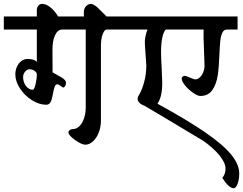

<svg xmlns="http://www.w3.org/2000/svg" viewBox="-30 -704 1281 1012"><path d="M164.1 -617.2V-649.4Q164.1 -664.6 172.1 -674.1Q180.2 -683.6 191.9 -683.6Q212.4 -683.6 235.4 -665.5Q258.3 -647.5 276.4 -617.2H412.1V-640.6Q412.1 -659.7 423.8 -671.6Q435.5 -683.6 450.2 -683.6Q463.4 -681.2 481 -667.5L531.7 -617.2H639.6V-548.3H532.7Q524.9 -548.3 517.8 -537.4Q510.7 -526.4 506.3 -507.6Q502 -488.8 502 -466.3V-69.3Q502 -35.2 490.5 -5.6Q479 23.9 460 41.3Q440.9 58.6 419.4 58.6Q406.7 58.6 385.3 46.6Q363.8 34.7 347.2 19Q330.6 3.4 330.6 -6.8Q330.6 -14.2 338.4 -19Q346.2 -23.9 355 -23.9Q373.5 -23.9 388.9 -39.3Q404.3 -54.7 413.1 -81.1Q421.9 -107.4 421.9 -138.2V-548.3H298.3Q273.4 -548.3 259.5 -516.8Q245.6 -485.4 246.6 -439L247.1 -322.8Q279.3 -305.2 293 -296.6Q306.6 -288.1 312.3 -281.7Q317.9 -275.4 317.9 -267.1Q317.9 -258.3 313.5 -250.5Q309.1 -242.7 303.2 -242.7Q301.3 -242.7 291.5 -249.5Q278.3 -259.8 273.4 -259.8Q263.2 -259.8 258.5 -248Q253.9 -236.3 249.5 -211.9Q245.6 -191.9 242.4 -180.2Q239.3 -168.5 232.4 -160.2Q225.6 -151.9 213.9 -151.9Q176.3 -151.9 138.2 -176Q100.1 -200.2 75.4 -237.5Q50.8 -274.9 50.8 -312Q50.8 -333 59.1 -351.8Q67.4 -370.6 82 -381.8Q96.7 -393.1 114.3 -393.1Q152.8 -393.1 160.6 -379.4H164.1V-548.3H-9.8V-617.2ZM125.5 -338.9Q112.3 -338.9 102.1 -326.2Q91.8 -313.5 91.8 -297.9Q91.8 -279.8 98.9 -264.4Q106 -249 117.7 -240Q129.4 -231 143.1 -231Q150.4 -231 157.2 -259Q164.1 -287.1 164.1 -312Q164.1 -321.8 152.6 -330.3Q141.1 -338.9 125.5 -338.9Z M1222.2 -617.2V-548.3H1165.5Q1149.9 -548.3 1141.8 -531.2Q1133.8 -514.2 1131.1 -488.5Q1128.4 -462.9 1126.5 -416.5Q1124 -349.1 1117.4 -305.2Q1110.8 -261.2 1089.4 -229.7Q1067.9 -198.2 1025.4 -198.2Q1011.7 -198.2 988 -214.6Q964.4 -231 946 -252.9Q927.7 -274.9 927.7 -291Q927.7 -296.9 932.9 -300.5Q938 -304.2 945.8 -304.2Q949.7 -304.2 967.3 -296.4Q976.6 -292.5 986.1 -289.1Q995.6 -285.6 999.5 -285.6Q1011.7 -285.6 1022.9 -295.9Q1034.2 -306.2 1041 -322.8Q1047.9 -339.4 1047.9 -357.4Q1047.9 -367.2 1046.9 -392.1Q1045.9 -417 1045.4 -432.6Q1043 -480 1043 -502V-548.3H844.2Q832 -537.1 825.4 -505.4Q818.8 -473.6 818.8 -426.8Q818.8 -401.9 822.3 -341.8Q825.2 -278.3 825.2 -267.1Q825.2 -191.4 799.3 -157.2H800.3Q957.5 -71.3 1051.8 -6.3Q1146 58.6 1188.5 110.8Q1231 163.1 1231 210.4Q1231 231.9 1226.8 249.8Q1222.7 267.6 1215.8 277.8Q1209 288.1 1201.7 288.1Q1176.3 288.1 1141.6 233.4Q1158.7 214.8 1158.7 184.6Q1158.7 154.8 1127.7 116.2Q1096.7 77.6 1042 38.6Q994.6 10.7 932.6 -26.9Q812 -99.6 732.4 -146Q714.4 -152.3 704.8 -162.4Q695.3 -172.4 695.3 -182.6Q695.3 -184.6 696.5 -189Q697.8 -193.4 697.8 -195.3Q716.3 -222.7 728.8 -267.6Q741.2 -312.5 741.2 -357.4Q741.2 -367.7 737.3 -416.5Q733.4 -467.3 733.4 -481.9Q733.4 -510.7 747.1 -548.3H627.4V-617.2Z"/></svg>

Font: Dekko
Style: Regular
Weight: 400
Designer: Multiple
Foundry: Sorkin Type
Version: Version 2.001